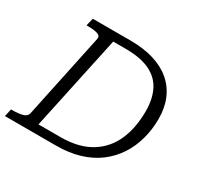

<svg xmlns="http://www.w3.org/2000/svg" viewBox="-171 -887 1091 1063"><g transform="rotate(30 374.5 -355.0)"><path d="M133 -710H373Q458 -710 523.5 -690Q589 -670 634 -631.5Q679 -593 702.5 -537.5Q726 -482 726 -412Q726 -344 709 -282Q692 -220 658.5 -168.5Q625 -117 575 -79Q525 -41 458 -20.5Q391 0 308 0H-19L-8 -49H3Q40 -49 65.5 -56Q91 -63 96 -85L210 -625Q215 -646 192.5 -653.5Q170 -661 133 -661H121ZM373 -657H294L165 -53H304Q366 -53 415 -65.5Q464 -78 501.5 -102Q539 -126 566 -158.5Q593 -191 610 -231.5Q627 -272 635 -318Q643 -364 643 -413Q643 -491 615 -546Q587 -601 527.5 -629Q468 -657 373 -657Z"/></g></svg>

Font: Roboto Serif 20pt Light
Style: Italic
Weight: 300
Italic angle: -10°
Version: Version 1.007